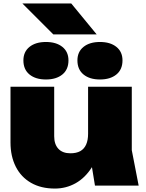

<svg xmlns="http://www.w3.org/2000/svg" viewBox="-20 -1079 847 1116"><path d="M299 17Q218 17 160 -16.5Q102 -50 71.5 -110.5Q41 -171 41 -251V-575H295V-287Q295 -240 319.5 -214Q344 -188 389 -188Q424 -188 446.5 -200.5Q469 -213 480.5 -238.5Q492 -264 492 -301L567 -263Q554 -170 514.5 -107.5Q475 -45 419.5 -14Q364 17 299 17ZM532 0 492 -245V-575H746V-206L786 0ZM247 -617Q187 -617 151.5 -646Q116 -675 116 -728Q116 -778 151.5 -806.5Q187 -835 247 -835Q307 -835 342.5 -806.5Q378 -778 378 -728Q378 -675 342.5 -646Q307 -617 247 -617ZM561 -617Q501 -617 465.5 -646Q430 -675 430 -728Q430 -778 465.5 -806.5Q501 -835 561 -835Q621 -835 656.5 -806.5Q692 -778 692 -728Q692 -675 656.5 -646Q621 -617 561 -617ZM394 -1059 542 -879H290L110 -1059Z"/></svg>

Font: Unbounded Black
Style: Regular
Weight: 900
Designer: Luke Prowse, Jean-Baptiste Morizot, Fátima Lázaro, Florian Runge
Foundry: NaN
Version: Version 1.701;gftools[0.9.28.dev5+ged2979d]